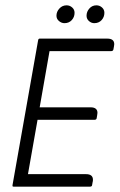

<svg xmlns="http://www.w3.org/2000/svg" viewBox="-20 -701 449 721"><path d="M192 -642Q192 -657 203 -669Q214 -681 230 -681Q242 -681 251 -673Q260 -665 260 -653Q260 -637 249.5 -625.5Q239 -614 222 -614Q211 -614 201.5 -622Q192 -630 192 -642ZM305 -642Q305 -657 315.5 -669Q326 -681 342 -681Q354 -681 363 -673Q372 -665 372 -653Q372 -637 361.5 -625.5Q351 -614 334 -614Q323 -614 314 -622Q305 -630 305 -642ZM85 -47H303Q329 -47 329 -26Q329 -20 328 -18L326 -7Q326 0 317 0H31Q27 0 27 -3V-6L123 -549Q124 -556 129 -556H383Q409 -556 409 -535Q409 -533 408.5 -531Q408 -529 408 -527L406 -516Q405 -509 397 -509H166L129 -298H320Q346 -298 346 -277Q346 -276 345.5 -273.5Q345 -271 345 -269L343 -257Q342 -251 334 -251H121Z"/></svg>

Font: Zain Light
Style: Italic
Weight: 300
Italic angle: -10°
Designer: Zain,Boutros
Foundry: Mobile Telecommunications Company (Zain), 2024
Version: Version 1.51; ttfautohint (v1.8.4)